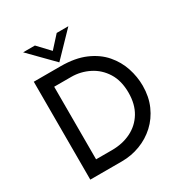

<svg xmlns="http://www.w3.org/2000/svg" viewBox="-207 -1074 1168 1228"><g transform="rotate(-30 377.0 -460.0)"><path d="M104 0V-723H302Q409 -723 484 -690.5Q559 -658 605.5 -604Q652 -550 673.5 -484.5Q695 -419 695 -353Q695 -272 666 -206.5Q637 -141 587 -95Q537 -49 472.5 -24.5Q408 0 337 0ZM201 -94H318Q397 -94 459.5 -125Q522 -156 558 -215.5Q594 -275 594 -360Q594 -448 556.5 -508Q519 -568 457.5 -599Q396 -630 327 -630H201ZM226 -920 308 -833 387 -920H473L308 -749H307L139 -920Z"/></g></svg>

Font: Synthetic
Style: Regular
Weight: 400
Designer: Santiago Orozco
Foundry: Typemade
Version: Version 2.000; ttfautohint (v1.8.4.7-5d5b)